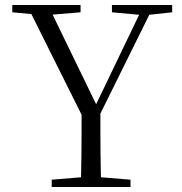

<svg xmlns="http://www.w3.org/2000/svg" viewBox="-20 -745 724 765"><path d="M186 0V-29L331 -41H354L500 -29V0ZM302 0Q303 -38 303.5 -69.5Q304 -101 304.5 -134.5Q305 -168 305 -212Q305 -256 305 -319H380Q380 -256 380 -212Q380 -168 380.5 -135Q381 -102 381.5 -70Q382 -38 383 0ZM320 -258 87 -725H171L376 -303H351L356 -315L553 -725H594L363 -258ZM29 -696V-725H301V-696L169 -685H146ZM426 -696V-725H666V-696L565 -685H546Z"/></svg>

Font: Noto Serif KR ExtraLight Light
Style: Regular
Weight: 300
Version: Version 2.003-H1;hotconv 1.1.1;makeotfexe 2.6.0